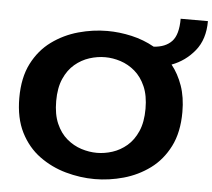

<svg xmlns="http://www.w3.org/2000/svg" viewBox="-55 -856 1024 926"><g transform="rotate(5 457.0 -393.0)"><path d="M436 11Q366 11 296 -8.5Q226 -28 168 -70.2Q110 -112.5 75.2 -181.2Q40.5 -250 40.5 -348Q40.5 -446 75.2 -514.2Q110 -582.5 168 -624.8Q226 -667 296 -686.5Q366 -706 436 -706Q494.5 -706 553.8 -692.5Q613 -679 664.5 -650Q721.5 -653.5 752 -685.8Q782.5 -718 782.5 -795.5H914.5Q914.5 -707 869.2 -651.5Q824 -596 758 -571.5Q791 -530.5 810.5 -475Q830 -419.5 830 -348Q830 -249.5 795.2 -181Q760.5 -112.5 703 -70.2Q645.5 -28 575.8 -8.5Q506 11 436 11ZM436 -116Q473.5 -116 511.2 -128.2Q549 -140.5 580.8 -167.5Q612.5 -194.5 632 -239Q651.5 -283.5 651.5 -348Q651.5 -412 632 -456.2Q612.5 -500.5 580.8 -527.5Q549 -554.5 511.2 -566.8Q473.5 -579 436 -579Q398.5 -579 360.2 -566.8Q322 -554.5 290 -527.5Q258 -500.5 238.5 -456.2Q219 -412 219 -348Q219 -283.5 238.5 -239Q258 -194.5 290 -167.5Q322 -140.5 360.2 -128.2Q398.5 -116 436 -116Z"/></g></svg>

Font: Trispace SemiExpanded
Style: Bold
Weight: 700
Width: 6
Designer: Tyler Finck
Foundry: Etcetera Type Company
Version: Version 1.210; ttfautohint (v1.8.3)